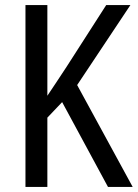

<svg xmlns="http://www.w3.org/2000/svg" viewBox="-20 -734 541 754"><path d="M501 0 283 -400 492 -714H397L241 -471C209 -422 184 -385 166 -358V-714H80V0H166V-272L224 -333L404 0Z"/></svg>

Font: Noto Sans Arabic UI Cn
Style: Regular
Weight: 400
Width: 3
Designer: Monotype Design Team, Nadine Chahine and Nizar Qandah
Foundry: Monotype Imaging Inc.
Version: Version 2.010